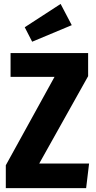

<svg xmlns="http://www.w3.org/2000/svg" viewBox="-20 -965 490 985"><path d="M291 -944.8 348.1 -835.9 145 -751 106.9 -825.2ZM432.1 -692.9V-574.2L181.2 -126H437L421.9 0H9.8V-117.2L259.8 -570.8H34.2V-692.9Z"/></svg>

Font: Fira Sans Compressed
Style: Bold
Weight: 700
Width: 1
Designer: Carrois Corporate & Edenspiekermann AG
Foundry: Carrois Corporate GbR & Edenspiekermann AG
Version: Version 4.203;PS 004.203;hotconv 1.0.88;makeotf.lib2.5.64775